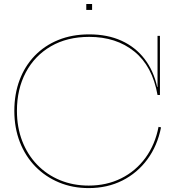

<svg xmlns="http://www.w3.org/2000/svg" viewBox="-20 -931 864 958"><path d="M422.5 7.5Q342 7.5 274.2 -20.8Q206.5 -49 156.5 -100.2Q106.5 -151.5 79 -222.2Q51.5 -293 51.5 -378Q51.5 -462 77.8 -531.8Q104 -601.5 153 -652.5Q202 -703.5 270.8 -731.5Q339.5 -759.5 425 -759.5Q516.5 -759.5 586.2 -727.8Q656 -696 701.2 -637Q746.5 -578 764.5 -496.5H771.5L766 -457Q740.5 -601 650.2 -674Q560 -747 425 -747Q315 -747 234 -700Q153 -653 108.8 -569.8Q64.5 -486.5 64.5 -378Q64.5 -295.5 91 -227Q117.5 -158.5 165.8 -108.8Q214 -59 279.5 -32Q345 -5 422.5 -5Q512 -5 584.8 -41.2Q657.5 -77.5 705.8 -143.5Q754 -209.5 771 -298L783.5 -295.5Q765.5 -204 715.5 -136Q665.5 -68 590.5 -30.2Q515.5 7.5 422.5 7.5ZM766 -457V-752H778V-457ZM410.5 -911H439.5V-881.5H410.5Z"/></svg>

Font: Hepta Slab ExtraLight Thin
Style: Regular
Weight: 250
Version: Version 1.102